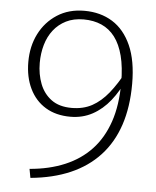

<svg xmlns="http://www.w3.org/2000/svg" viewBox="-52 -696 665 820"><g transform="rotate(5 280.0 -285.5)"><path d="M102 42 109 80Q205 71 279 39Q353 7 404 -48Q455 -103 481 -180.5Q507 -258 507 -358Q507 -457 478 -522Q449 -587 397.5 -619Q346 -651 277 -651Q210 -651 160.5 -619Q111 -587 84 -533.5Q57 -480 57 -413Q57 -348 81 -298.5Q105 -249 149.5 -222Q194 -195 256 -195Q308 -195 350.5 -218Q393 -241 426 -282.5Q459 -324 482 -378L477 -410Q447 -353 415 -313.5Q383 -274 345.5 -253.5Q308 -233 258 -233Q205 -233 171.5 -257.5Q138 -282 122 -323Q106 -364 106 -413Q106 -454 116.5 -490.5Q127 -527 148.5 -554.5Q170 -582 202 -598Q234 -614 277 -614Q320 -614 354 -599Q388 -584 411.5 -553Q435 -522 447.5 -473.5Q460 -425 460 -358Q460 -262 435.5 -190.5Q411 -119 365 -70Q319 -21 252.5 7Q186 35 102 42Z"/></g></svg>

Font: Roboto Serif 20pt Thin
Style: Regular
Weight: 250
Version: Version 1.008